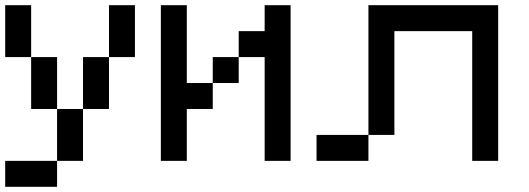

<svg xmlns="http://www.w3.org/2000/svg" viewBox="-20 -620 2040 740"><path d="M0 100V0H200V100ZM0 -400V-600H100V-400ZM100 -200V-400H200V-200ZM200 -200H300V0H200ZM300 -200V-400H400V-200ZM400 -400V-600H500V-400Z M600 0V-600H700V-300H800V-200H700V0ZM800 -300V-400H900V-300ZM900 -400V-500H1000V-600H1100V0H1000V-400Z M1200 0V-100H1400V0ZM1400 -100V-600H1900V0H1800V-500H1500V-100Z"/></svg>

Font: Galmuri9 Regular
Style: Regular
Weight: 400
Designer: Lee Minseo (quiple)
Version: Version 2.399;hotconv 1.1.1;makeotfexe 2.6.0 DEVELOPMENT